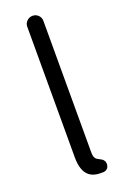

<svg xmlns="http://www.w3.org/2000/svg" viewBox="-156 -845 589 907"><g transform="rotate(-20 139.0 -391.5)"><path d="M182.6 12.7Q94.7 12.7 94.7 -98.6V-755.9Q94.7 -772.5 106.9 -784.2Q119.1 -795.9 135.7 -795.9Q152.3 -795.9 164.1 -784.2Q175.8 -772.5 175.8 -755.9V-92.8Q175.8 -66.4 189.5 -57.6Q191.4 -56.6 200.2 -51.8Q209 -46.9 212.4 -44.9Q215.8 -43 220.2 -37.6Q224.6 -32.2 225.6 -26.4V-25.4Q226.6 -21.5 226.6 -18.6Q226.6 -8.8 221.7 0Q213.9 10.7 200.2 12.7Q192.4 12.7 182.6 12.7Z"/></g></svg>

Font: Gen Jyuu Gothic Normal
Style: Regular
Weight: 300
Designer: [Source Han Sans]
Ryoko NISHIZUKA  (kana & ideographs); Paul D. Hunt (Latin, Greek & Cyrillic); Wenlong ZHANG  (bopomofo
Version: Version 1.002.20150607